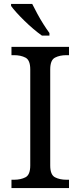

<svg xmlns="http://www.w3.org/2000/svg" viewBox="-20 -951 407 971"><path d="M38 0V-42H51Q85 -42 109 -54.5Q133 -67 133 -114V-600Q133 -647 109 -659.5Q85 -672 51 -672H38V-714H329V-672H316Q282 -672 258 -659.5Q234 -647 234 -600V-114Q234 -67 258 -54.5Q282 -42 316 -42H329V0ZM192 -771Q172 -785 149 -804.5Q126 -824 103.5 -846Q81 -868 63 -888Q45 -908 36 -921V-931H143Q154 -909 168.5 -882Q183 -855 199.5 -829Q216 -803 230 -784V-771Z"/></svg>

Font: Noto Serif NP Hmong
Style: Regular
Weight: 400
Designer: Dalton Maag Ltd
Foundry: Dalton Maag Ltd
Version: Version 1.001